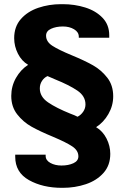

<svg xmlns="http://www.w3.org/2000/svg" viewBox="-20 -716 597 921"><path d="M504 -547V-535H358V-540Q358 -562 335.5 -575.5Q313 -589 282 -589Q249 -589 225 -578Q201 -567 201 -545Q201 -516 231 -496.5Q261 -477 324 -451Q387 -425 426.5 -402.5Q466 -380 494.5 -343.5Q523 -307 523 -254Q523 -209 500 -169Q477 -129 441 -106Q473 -87 491 -51.5Q509 -16 509 22Q509 77 476.5 113.5Q444 150 392 167.5Q340 185 281 185H277Q185 185 119 148Q53 111 53 36V26H199V32Q199 53 221.5 65.5Q244 78 275 78Q308 78 332 67Q356 56 356 34Q356 6 327 -13.5Q298 -33 234 -60Q171 -86 131 -108.5Q91 -131 62.5 -167.5Q34 -204 34 -256Q34 -302 56.5 -342Q79 -382 115 -405Q84 -423 66 -458.5Q48 -494 48 -533Q48 -588 80 -624.5Q112 -661 163.5 -678.5Q215 -696 273 -696H281Q338 -696 389 -680Q440 -664 472 -630.5Q504 -597 504 -547ZM171 -292Q171 -252 210.5 -225Q250 -198 317 -171Q339 -163 352 -156Q368 -164 379 -180Q390 -196 390 -215Q390 -255 351 -281.5Q312 -308 245 -335L208 -351Q192 -344 181.5 -328Q171 -312 171 -292Z"/></svg>

Font: Chivo ExtraBold
Style: Regular
Weight: 800
Designer: Hector Gatti
Foundry: Omnibus-Type
Version: Version 1.007